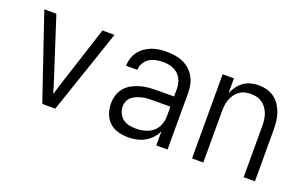

<svg xmlns="http://www.w3.org/2000/svg" viewBox="-71 -833 1791 1136"><g transform="rotate(20 825.0 -265.0)"><path d="M316 0H234L54 -530H130L244 -177Q252 -152 260 -127Q268 -102 275 -77Q282 -102 290 -127Q298 -152 306 -177L420 -530H496Z M778 12Q746 12 714.5 3.5Q683 -5 659.5 -27Q636 -49 625.5 -80Q615 -111 615 -143Q615 -169 623 -195.5Q631 -222 648.5 -242Q666 -262 689.5 -275Q713 -288 739 -295.5Q765 -303 791.5 -305.5Q818 -308 845 -308H952V-355Q952 -372 948.5 -388.5Q945 -405 937 -420Q929 -435 916.5 -446.5Q904 -458 888.5 -465Q873 -472 856 -475Q839 -478 822 -478Q800 -478 777.5 -473.5Q755 -469 736.5 -457Q718 -445 706 -425Q694 -405 694 -382H623Q623 -406 630.5 -429.5Q638 -453 652 -472Q666 -491 686 -505Q706 -519 728.5 -527.5Q751 -536 774.5 -539Q798 -542 822 -542Q848 -542 874 -538Q900 -534 924 -523.5Q948 -513 967.5 -495.5Q987 -478 1000 -455Q1013 -432 1018 -406.5Q1023 -381 1023 -355V0H952V-89Q941 -65 922.5 -45Q904 -25 880.5 -12Q857 1 830.5 6.5Q804 12 778 12ZM804 -52Q832 -52 860 -59.5Q888 -67 909.5 -84.5Q931 -102 941.5 -129Q952 -156 952 -184V-244H845Q828 -244 810.5 -243Q793 -242 776 -238Q759 -234 743 -227.5Q727 -221 713.5 -210.5Q700 -200 693 -183.5Q686 -167 686 -150Q686 -128 695.5 -107.5Q705 -87 722 -74Q739 -61 760.5 -56.5Q782 -52 804 -52Z M1177 0V-530H1248V-436Q1257 -459 1272 -480Q1287 -501 1307.5 -515.5Q1328 -530 1352.5 -536Q1377 -542 1402 -542Q1428 -542 1453.5 -535Q1479 -528 1500 -512.5Q1521 -497 1535.5 -475Q1550 -453 1558.5 -428Q1567 -403 1570 -377Q1573 -351 1573 -325V0H1502V-325Q1502 -344 1499.5 -362.5Q1497 -381 1490.5 -398.5Q1484 -416 1473 -431.5Q1462 -447 1446.5 -458Q1431 -469 1412.5 -473.5Q1394 -478 1375 -478Q1356 -478 1337.5 -473.5Q1319 -469 1303.5 -458Q1288 -447 1277 -431.5Q1266 -416 1259.5 -398.5Q1253 -381 1250.5 -362.5Q1248 -344 1248 -325V0Z"/></g></svg>

Font: Lode Term
Style: Regular
Weight: 400
Monospace: yes
Designer: Belleve Invis
Foundry: Belleve Invis
Version: Version 29.2.0